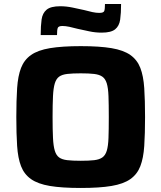

<svg xmlns="http://www.w3.org/2000/svg" viewBox="-20 -925 801 953"><path d="M381 8Q287 8 227.5 -2Q168 -12 134 -36Q100 -60 84.5 -100Q69 -140 65 -200.5Q61 -261 61 -344Q61 -427 65 -487.5Q69 -548 84.5 -588Q100 -628 134 -652Q168 -676 228 -686Q288 -696 381 -696Q474 -696 533.5 -686Q593 -676 627 -652Q661 -628 676.5 -588Q692 -548 696 -487.5Q700 -427 700 -344Q700 -261 696 -200.5Q692 -140 676.5 -100Q661 -60 627 -36Q593 -12 533.5 -2Q474 8 381 8ZM381 -127Q422 -127 447.5 -130Q473 -133 488 -143.5Q503 -154 510 -177Q517 -200 518.5 -240.5Q520 -281 520 -344Q520 -407 518.5 -447.5Q517 -488 510 -511Q503 -534 488 -544.5Q473 -555 447 -558Q421 -561 381 -561Q340 -561 314 -558Q288 -555 273.5 -544.5Q259 -534 252 -511Q245 -488 243 -447.5Q241 -407 241 -344Q241 -281 243 -240.5Q245 -200 252 -177Q259 -154 273.5 -143.5Q288 -133 314 -130Q340 -127 381 -127ZM182 -751Q182 -797 186.5 -828.5Q191 -860 211.5 -877Q232 -894 279 -894Q309 -894 340 -887.5Q371 -881 398 -875Q420 -869 438.5 -865Q457 -861 473 -861Q494 -861 497.5 -870.5Q501 -880 501 -905H581Q581 -860 576.5 -828Q572 -796 551.5 -779.5Q531 -763 485 -763Q453 -763 423 -769.5Q393 -776 365 -782Q343 -788 324 -792Q305 -796 290 -796Q270 -796 266.5 -786Q263 -776 263 -751Z"/></svg>

Font: Saira SemiExpanded
Style: Bold
Weight: 700
Width: 6
Designer: Hector Gatti with collaboration of the Omnibus-Type team
Foundry: Omnibus-Type
Version: Version 1.101